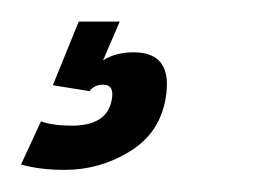

<svg xmlns="http://www.w3.org/2000/svg" viewBox="-86 -20 242 178"><path d="M-26 137.5Q-49 137.5 -66.5 132.5L-48 92.5Q-37 96.5 -19.5 96.5Q13 96.5 17.5 73Q20.5 58.5 9.5 58.5Q1.5 58.5 -3 64.5L-37 59L-13 0H25L9.5 36Q21 28.5 38 28.5Q75 28.5 67.5 71.5Q62 103.5 34.2 120.5Q6.5 137.5 -26 137.5Z"/></svg>

Font: Anybody UltraCondensed Medium
Style: Italic
Weight: 500
Width: 1
Italic angle: -10°
Designer: Tyler Finck
Foundry: Etcetera Type Company
Version: Version 1.010; ttfautohint (v1.8.3) -l 8 -r 50 -G 200 -x 14 